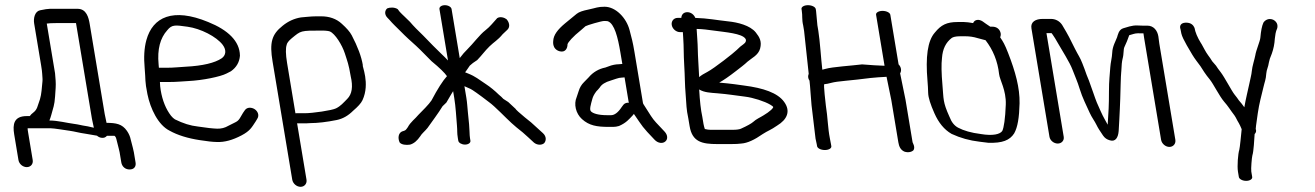

<svg xmlns="http://www.w3.org/2000/svg" viewBox="-20 -550 5075 741"><path d="M172.6 -516C164.4 -516 152.3 -514 134.5 -510.3C114.6 -506.1 108.4 -480 111.8 -459.5L138.8 -297.2C141.2 -282.5 142.6 -271.7 142.8 -265.6C143.5 -250.2 144.9 -245.4 143.8 -235.2C141.5 -213.5 140.3 -185.9 134.2 -166.8C123.8 -138.7 124.6 -128 108.1 -115.2C102.2 -110.6 98.9 -107.7 95 -102H83.5C33.4 -102 28.3 -70.5 34.7 -31.8L51.2 67.5C53.8 83.1 68.3 95 83.3 95C98.3 95 108.8 83.1 106.2 67.5L88.9 -36.5C87.4 -45.5 86.6 -50.7 86.5 -54.8C86.7 -54.9 89.3 -55 91.3 -55H175.2C188.3 -55 233.2 -47.3 248.8 -45.3C267.8 -42.7 287.4 -36.9 308.9 -34.1L354.4 -26.3C358.6 -22.1 366.8 -18 374.4 -18C381.5 -18 386.4 -18.9 393 -26H421.5C421.6 -26 427.6 -22.6 429.3 -12.5L429.4 -12L438.4 23.7C440.1 29.8 441.1 34.1 441.6 37.5L448.1 76.5C449.3 83.7 452.6 91.5 459.6 97.1C466 102.4 473.5 104 480.2 104C487.4 104 494.9 102.1 499.5 96C503.8 90.4 504.3 83.2 503.1 76.5L496.6 37.5C495.8 32.3 494.4 26.3 492.7 20.3L484.5 -11.4C482.6 -21.8 477.6 -33.9 470.1 -44.7C451.2 -72 427.8 -75.6 391.2 -75.9L384.1 -109.9L326.2 -457.5C322.2 -481.7 313.9 -516 279.6 -516ZM334.9 -91.2 342.2 -57C334 -58.4 321.4 -62.4 309.8 -63.9C295.3 -65.8 284.5 -69.6 264 -72.2C238.9 -75.3 203.8 -84.8 170.6 -85C172.8 -90 176 -98.8 177.8 -105.9C185.3 -134.8 190.3 -142.8 192.6 -178.1L194.8 -210.8C196.1 -229.8 194.2 -246.8 192.5 -266.4L192.5 -266.9L160.5 -459C166.4 -460.1 181.1 -461 201.4 -461H273.3Z M592.1 -301.6C586.6 -359.9 598.2 -403.1 625.7 -433.5C643.7 -455.8 656.5 -453.4 704 -446.8C754.2 -439.8 815.3 -409 839.6 -376.8C855.6 -355.5 850.9 -335.3 835.2 -324.8C809.3 -307.5 763.2 -295.9 696.2 -292.5C668.8 -291.1 652.1 -288.5 621.8 -288.5L593.2 -288.5C593 -290.8 592.5 -296.7 592.1 -301.6ZM631 -233.5C663.4 -233.5 681.5 -236 708.2 -237.3C761.5 -239.9 830.6 -254 853.9 -266.1L871.1 -274.9L871.7 -275.3C892.3 -289.9 904.1 -310.1 906 -334.7L906.1 -335.2L906 -335.7C905.2 -391.1 859.9 -434.3 783.6 -465C646.9 -521.5 569.4 -484 545 -395.5C536.3 -364.4 534.6 -327.7 538.3 -287.5C542.7 -238.4 538.3 -239.7 549 -186.5C560.3 -130.8 590.3 -67.7 634.2 -45.8C665 -28.4 705.3 -16.1 750.8 -9.2C780.5 -4.5 801.5 -2.1 817 -2C846.5 -0.7 877.5 -9.3 912.2 -27.5C945.3 -44.9 951.5 -58.4 967 -81.7L972.9 -91.6C981.8 -105.4 974.7 -121 962.4 -128.9C951.2 -135.9 933.9 -137.4 925.1 -124.8L917.6 -114L917.4 -113.6C896.4 -76.3 900.9 -85.4 861.3 -64.5C847.9 -56.5 833.6 -53 818.2 -53.4C801.5 -53.9 777.1 -56.6 743.8 -61.7C714.4 -64.9 687 -73.7 655.2 -89.3C650.7 -92.1 644.7 -97.2 640 -103.3C620.5 -128.6 607 -161.3 600.2 -201.7C598.5 -212 597.6 -221.6 597.2 -233.5Z M1088 -306.5C1082.2 -341.1 1082.3 -364.6 1086.1 -375.9L1086.3 -376.7L1086.5 -377.5C1087.3 -382.7 1093 -391.8 1106.1 -402.5C1142.3 -431.9 1138.1 -432 1223 -432C1238.8 -432 1249.6 -430.1 1253.1 -428.6C1273.1 -420.2 1300.3 -376.8 1311 -343.6C1320.8 -312.9 1325.7 -302.2 1333.2 -257.5L1333.2 -257.1L1333.3 -256.6C1343.4 -214.4 1338 -186.3 1320.3 -168.5C1304.9 -152.9 1294.8 -140.7 1276.8 -131.8C1260.9 -123.8 1186.4 -113 1155.7 -113H1123.7C1122.5 -113 1121.3 -112.9 1120.2 -112.8ZM1130.2 -74H1162.2C1167.9 -74 1172.7 -74.2 1178.8 -74.9C1206 -75 1240.8 -79 1278.9 -86.7C1302.8 -91.5 1323.3 -103.1 1343.1 -122.8C1360.8 -138 1373.3 -151.2 1378.9 -163.2C1409.4 -228.6 1375.6 -298.2 1380.4 -298.2C1374.8 -331.9 1360.3 -370.3 1337.5 -413.7C1330.3 -427.4 1317.4 -441.8 1299.2 -458.2C1278.1 -477.9 1250.7 -487 1219.6 -487H1200C1190.3 -487 1178.3 -486.3 1163.9 -484.9L1142.2 -482.9L1141.9 -482.9C1115.7 -478.7 1091.9 -467.8 1071.1 -450.8C1028.3 -417.1 1019.8 -385.6 1032 -312.3L1107.9 143.5C1110.4 158.5 1124.9 171 1140 171C1155 171 1165.4 158.5 1162.9 143.5L1126.6 -74.2C1127.8 -74 1129 -74 1130.2 -74Z M1795.5 -7 1793.9 -17C1793 -22.1 1792.3 -31.1 1792 -43.1C1791.9 -55.5 1789.8 -79.6 1785.7 -117C1783.6 -135.9 1783.4 -151.3 1779.8 -173L1772.4 -217.3C1778.1 -214.8 1787.5 -210.3 1795.8 -206.9C1801.1 -204.7 1826.9 -187.1 1867.5 -155.7C1889.5 -140.2 1933.3 -93.9 1954.3 -75L1973.2 -58.5C1981.5 -51.5 1989.6 -45 1997.4 -39C2007 -31.4 2030.2 -8.9 2041 0.6C2054.3 11.1 2071.1 10.3 2079.9 2.7C2088.1 -5.9 2089.9 -22.9 2075.4 -36.1L2029 -78.3L2028.5 -78.6C2021.1 -84.3 2013.4 -90.5 2005.4 -97.2L1986.2 -113.7C1982.4 -116.6 1977.3 -121.4 1971.1 -127.7L1970.4 -129.3L1969.9 -129.8C1961.9 -137.3 1952.5 -146 1941.6 -156.2L1922.6 -168.4C1917.7 -173.8 1912.1 -179.1 1905.5 -184.4C1889.7 -199.8 1871.9 -214.5 1855.5 -225.2C1826.3 -244.1 1816.5 -254.4 1786.1 -266.5L1775.1 -270.9C1777.1 -273.6 1780.5 -278.2 1783.5 -282.7L1793.1 -296.7C1803.9 -306.6 1805 -306.8 1821.7 -318.1C1840.8 -337.9 1850.8 -353.1 1869.2 -371C1886.5 -388.1 1901 -394.8 1920 -418L1938.6 -435.6C1950.9 -447.9 1943.8 -466.5 1934.7 -476C1927.3 -481.6 1911 -487.7 1898.9 -480C1883.9 -463.9 1872.3 -447.8 1853 -432.8C1831.7 -416.7 1807.1 -382.7 1782.9 -358.8C1773.6 -349.9 1765.3 -340.3 1754.3 -325.8L1722.8 -515C1721.5 -523.2 1709.7 -530 1696.9 -530C1684.1 -530 1674.6 -523.2 1676 -515L1709 -316.6C1701 -325.1 1691.5 -334.6 1682.1 -343.4C1663.6 -361.1 1641.1 -383.8 1613.3 -412.8L1585.7 -440C1577.1 -448.7 1569.2 -457.4 1561.9 -466C1546.8 -481.6 1534.5 -491.6 1522.7 -504.4L1515 -514.5L1514.5 -515C1502.2 -522.7 1484.1 -521.8 1474.4 -517.6C1465.6 -510.4 1462.2 -495.1 1475.1 -481.7L1483.5 -472.9C1489.2 -466.2 1496.2 -458.6 1503.2 -451.8C1519.6 -436.3 1535.7 -418.7 1555.6 -400.5L1586.2 -372.8C1606.3 -354.3 1624.1 -334.8 1645.4 -313.9C1677 -287.9 1696.6 -268.5 1705 -256.1C1688.9 -238.4 1668.5 -206.5 1645.3 -162.4C1636.3 -148.3 1608.7 -120.8 1594.4 -106.4C1583 -92.1 1564.2 -79 1553.8 -59C1545 -47.2 1547.1 -47.2 1531.4 -42.6C1517.7 -36.2 1514.5 -17.9 1522.3 -0.3C1529.5 8.6 1547.3 10.6 1562.4 8.2C1578 3.8 1590.5 -7.6 1601.8 -24C1607.3 -34.1 1620.1 -43.8 1629.8 -56C1643 -74.8 1673.4 -115.5 1688 -140L1702.7 -154.2C1708 -163.2 1714.1 -173.6 1720.8 -185.2C1724.1 -191 1726 -194 1728.8 -198.1L1733.2 -171.5C1738.9 -137.1 1740.7 -98 1743.6 -64.9C1745.5 -44.3 1743.3 -39.2 1747 -17L1748.7 -7C1750 1.2 1761.8 8 1774.6 8C1787.4 8 1796.9 1.2 1795.5 -7Z M2386.5 -146.3 2386.3 -146.1 2379.8 -137.5 2379.6 -137.2C2364.7 -114.2 2350.4 -105.5 2338.6 -105.5H2321.8C2288.5 -105.5 2269.1 -112.4 2261.9 -119.2L2261.6 -119.5L2261.2 -119.8C2253.7 -126.2 2259.9 -145.8 2266.3 -169.1C2268.5 -177.2 2273 -186.3 2281.6 -197.6C2285.5 -201.5 2291 -207.4 2294.6 -212.2L2294.9 -212.6L2295.2 -213C2301.7 -223.7 2315.4 -233.1 2337.8 -239.4C2351.6 -243.2 2366.5 -250.5 2379.8 -250.5H2380.3L2390.4 -251.4L2406.7 -153.3C2399.4 -154.3 2391.6 -152.1 2386.5 -146.3ZM2428.9 -106.7C2461.5 -59.7 2456.8 -62.4 2506 -11C2519.1 3.3 2537.5 5 2547.6 -3.9C2557.8 -12.2 2557.6 -28.7 2544.8 -42.2C2529.3 -58.4 2525.7 -62.7 2511.8 -77.3C2498 -91.7 2486.4 -111.8 2473.8 -131.5L2463.7 -147.3C2462.4 -149.3 2461.6 -151.2 2461.3 -153.3L2428.7 -348.9C2421.9 -389.9 2418.1 -401.4 2409.8 -433.7C2397.7 -480.6 2356.5 -524 2313.3 -524C2286.3 -524 2281.4 -519.5 2250.7 -513.1C2229.5 -508.7 2215.1 -504.2 2205.7 -496.7C2191 -484.9 2175.6 -471.9 2160.5 -459.6C2132.5 -436.2 2115.8 -414.9 2115 -391.4C2114.1 -382 2115 -370.3 2123.8 -361.2C2128.7 -356.2 2134.8 -353.3 2140.7 -351.9C2160.8 -347 2170.4 -362.3 2170.3 -379.3C2172.5 -387 2189.5 -407.6 2223.6 -434.8C2231.1 -441 2235.7 -445.1 2239.7 -448.9C2245.7 -452.7 2301.1 -469 2311.2 -469C2318.8 -469 2324.7 -468.6 2325.7 -468.1L2326.2 -467.9C2351.4 -458.3 2364.6 -406.1 2374.4 -347.1L2381.8 -303.1C2381.8 -303.1 2380 -303 2379.3 -303L2368.9 -302.1C2356.2 -302 2341.4 -299 2328.6 -293.8L2316.3 -289.4C2291.4 -284.5 2268.5 -271.4 2251.7 -251.2C2248 -247.1 2242 -240.9 2233.7 -232.8C2224.1 -223.4 2217.3 -211.8 2213.3 -198.4C2209.7 -186.5 2207 -178.3 2205.4 -174.7C2193.9 -148.4 2201.9 -112.1 2226 -90.4C2253.5 -65.4 2283.6 -60.3 2328.4 -60.3H2346.6C2353.8 -60.3 2361 -61.4 2368.3 -63.6L2368.9 -63.7L2369.5 -64C2397 -76 2407.9 -90 2422.1 -105L2422.6 -105.5L2426.3 -110.4C2427.2 -109.1 2428 -107.9 2428.9 -106.7Z M2746.8 -190.1C2793.9 -186.2 2813.5 -182.1 2855.7 -177C2885.8 -173.5 2931.3 -158.9 2953.1 -145.8C2967.6 -137.1 2964.2 -136.4 2962.9 -133.8C2960.7 -129.5 2952.6 -122.2 2942.7 -115.2L2926.7 -104.8C2914.4 -96.9 2898.6 -90.6 2886.6 -79.3C2880.7 -73.9 2864.5 -64.5 2839.3 -53.2C2834.1 -50.8 2823.2 -49 2807.3 -49H2722.8C2716.1 -49 2708.9 -49.9 2700.2 -52.1C2698.2 -58.4 2696.3 -64.5 2695.1 -71.5L2690.4 -99.8L2690.3 -100.2C2684.8 -125.1 2680.8 -160.2 2678.4 -204.8C2697.7 -192.6 2724.8 -191.9 2746.8 -190.1ZM2673 -359.6C2672.7 -384.2 2669.9 -413.4 2668.6 -438.4C2691.9 -437.8 2711.7 -435.2 2737.5 -431.6C2781 -425.6 2842.1 -420.9 2856.4 -401.3C2861.8 -394.4 2858.1 -385.2 2849.2 -379.3C2841.1 -373.9 2832.5 -366.5 2823.2 -357C2812.7 -346.4 2737.3 -286.9 2709.9 -272.4C2696.7 -265.8 2686.2 -259.2 2678.3 -252.4C2677 -283.8 2673.2 -335.1 2673 -359.6ZM2609.4 -481H2595.4C2580.4 -481 2570 -468.5 2572.5 -453.5C2575 -438.5 2589.5 -426 2604.6 -426H2615.4C2615.7 -419.7 2616.2 -412.1 2616.8 -403.9C2619.4 -368.6 2618 -340.8 2620.6 -300C2623.6 -253.4 2622.5 -227.4 2626.4 -182.2C2629.5 -144.9 2628.4 -130.3 2636.4 -93.4L2641.5 -63C2651.6 -2.2 2689.5 6 2748.5 6H2801.7C2818.4 6 2830.9 5.4 2842 3.9C2865 2.1 2891.8 -10.4 2923.7 -32.7C2943.7 -45.7 2954.5 -48 2979.1 -65.2C3017.9 -88.7 3032.4 -120.8 3006.3 -156.8C2981.2 -191.6 2926.5 -210.3 2850.8 -220C2836.7 -221.9 2824.1 -223.6 2813.2 -225.2C2796.4 -227.6 2777.2 -229.1 2755.7 -231.2C2772.1 -240.2 2793.9 -255.2 2820.9 -276.2L2844.2 -294.3C2851.7 -300.1 2858.8 -306.2 2865.4 -312.4C2880.5 -325.6 2906.9 -336.9 2913.6 -362.7C2920.8 -390.1 2911.4 -406.5 2896.9 -424.7C2874.9 -452.3 2826.1 -463.9 2791.4 -467.4C2745.9 -472.3 2710.9 -479.6 2663.5 -480.9C2658.5 -493.4 2646.5 -503 2632.7 -503C2620 -503 2610.3 -495.5 2609.4 -481Z M3098.3 -530C3083.2 -530 3071.9 -523.2 3073.3 -515L3074.3 -509C3077.7 -488.6 3074 -476 3079.8 -451.6L3083.3 -430.6L3101.1 -265.3C3099.9 -262.3 3098.3 -256.3 3099.2 -251C3099.9 -246.7 3100.7 -244.1 3104.2 -238.6C3106.8 -219.4 3109.9 -162.6 3112 -144.3L3127.5 -14.7L3127.7 -14C3130 -4.4 3131.5 2.7 3132.2 7L3133.4 14C3134.8 22.5 3148.3 29 3163.3 29C3178.4 29 3189.8 22.5 3188.4 14L3187.2 7C3186.2 1.3 3184.8 -6.1 3182.9 -15.4C3174.7 -55.8 3174.7 -97.3 3167.3 -142.5C3166.7 -148.8 3157.4 -224.8 3161.3 -225C3168.5 -225.5 3177.3 -227.3 3189.1 -230.5C3199.1 -233.2 3218 -236 3243.8 -238.3C3270.1 -240.7 3302.3 -244.3 3340.4 -249.1C3358.3 -251.2 3380.9 -252.3 3401.5 -253.6L3419.9 -163.8L3447 -1C3449.6 14.3 3454.8 28 3470 35C3484.3 40 3499 36.8 3505.6 29.5C3513.1 17.3 3502.5 1.7 3502 -1L3474.7 -165.2L3453.9 -266.9C3459.6 -275.9 3459.2 -290.2 3448 -301.5L3416.1 -493C3414.7 -501.2 3401.1 -508 3386.1 -508C3371 -508 3359.7 -501.2 3361.1 -493L3393.8 -296.2C3365.1 -297.5 3346.3 -298.1 3307.1 -301.5C3265.8 -296.4 3192.6 -291.9 3166.6 -284.4C3161.3 -282.9 3158.6 -282.1 3153.6 -281C3148.9 -320.6 3144.4 -394.1 3138.2 -431L3134.6 -452.6L3129.5 -507.6L3128.3 -515C3126.9 -523.2 3113.3 -530 3098.3 -530Z M3835.9 -263.8C3838.3 -241.5 3863.7 -202 3861.7 -146.4C3859.7 -91.5 3854.2 -56.8 3848.2 -44.8C3839.8 -31.6 3811.4 -25 3765.4 -32.7L3764.9 -32.8L3764.4 -32.9C3728.6 -37.3 3699.4 -45.7 3677.6 -57.3C3663.6 -64.9 3652.4 -77.9 3644.5 -99.1L3644.3 -99.5L3644.1 -99.9C3618.1 -157.4 3622.2 -167 3617.3 -221.5C3613.2 -267.8 3612.6 -302.3 3615.5 -326.3C3618 -361.2 3630.3 -385.8 3652.7 -403.2C3657.5 -406.9 3667.9 -410 3685.1 -410H3705.9C3721.6 -410 3737.3 -407.7 3752.6 -403C3761.8 -400 3775.8 -397.3 3783.6 -394.8C3812.4 -357.6 3830.5 -313.7 3835.9 -263.8ZM3588 -424.4C3559.6 -392.4 3551.7 -329.8 3559.5 -238.7C3560.9 -222.5 3561.8 -206.7 3562.1 -191.5C3562.6 -173 3571 -147.2 3586.4 -112.5C3602.3 -76.7 3624 -49.6 3652.2 -33.5L3652.8 -33.1L3653.4 -32.9C3686.2 -17.6 3721.6 -7.6 3760.5 -3.1L3793.6 1L3794.1 1C3848.6 3 3877.2 -8.8 3894 -35.1C3907.6 -58.8 3913.6 -96.9 3914.9 -151.3C3916.1 -210.5 3898.9 -273.4 3870.5 -345.9C3857.9 -378.3 3851.4 -389.4 3840.1 -405.7C3841.5 -408.6 3842.9 -415.6 3842.1 -421C3840.9 -427.7 3837.7 -435.2 3830.8 -440.5C3824.4 -445.4 3816.9 -447 3810.2 -447H3801.8C3798.8 -448.9 3792.8 -452.9 3785.2 -458.2L3772.5 -467.3C3758 -477 3741.4 -475.1 3735.6 -460.9C3721.1 -463.4 3708.7 -465 3700.2 -465L3675.9 -465C3633.7 -465 3612.1 -454 3588 -424.4Z M4085.3 -22 4018.7 -422H4038.5C4038.9 -421.5 4041.2 -418.4 4042.9 -416C4048.3 -408.5 4055.2 -397.3 4063.3 -382.8C4077.5 -357.3 4108.4 -310.2 4119.5 -280.2C4130.3 -251.3 4137.7 -237.2 4146.9 -206.9C4157.2 -173 4174 -140.4 4185.4 -114.9C4193.5 -96.8 4205 -82.3 4211.8 -67.9C4216.7 -57.5 4225.1 -44.2 4237.2 -26.7C4243.8 -17.3 4251.8 -11.5 4263.5 -8.4C4285 -1.7 4295.4 -19.4 4297.3 -43.8C4297.4 -45.2 4297.5 -46.7 4297.6 -48.2C4297.7 -51.8 4298.5 -66 4299.9 -89.3C4301.5 -114 4302.4 -145.7 4303.5 -170C4304.3 -188 4305.4 -260 4307.3 -273.2L4307.4 -273.9L4307.5 -274.7C4308.3 -297.7 4310.1 -314 4312.3 -322.3C4318.2 -343.9 4314.8 -358.9 4319.7 -368.9C4326.4 -382.7 4332.9 -398.6 4338.1 -414.1C4339.3 -414.8 4347.1 -416.3 4355.6 -419.2C4364.4 -422.1 4377.2 -421.8 4393 -421.3C4393.7 -415.6 4394.7 -409.1 4395.6 -403.5L4461.1 -10.5C4463.6 4.5 4478.1 17 4493.1 17C4508.2 17 4518.6 4.5 4516.1 -10.5L4454.1 -382.4C4452.8 -390.3 4451.6 -399.2 4450.6 -409.1L4450.6 -409.5L4450.5 -409.8C4446.8 -432.2 4432.3 -451 4408.2 -451H4390.2C4384.5 -451 4377.6 -451.2 4369.5 -451.7C4348.6 -452.9 4326.6 -443.9 4316 -441.2C4297.2 -436.3 4294.2 -414.7 4291.3 -406.4C4286 -391.6 4273.2 -371.3 4272.4 -345.7C4271.8 -328.3 4266 -307.3 4265.1 -291C4263.1 -258.3 4259.9 -242.7 4259.9 -196.8C4260 -143.8 4258.2 -117.9 4255 -68.7C4252.1 -74.3 4247.9 -82.4 4242.7 -91.1C4234.6 -104.5 4220.3 -137.9 4213 -154.5C4207.7 -166.4 4189 -223.2 4182.7 -238.8L4173.8 -260.8C4171 -267.7 4168.4 -274.9 4166 -282.6L4165.9 -283L4157.2 -305.5C4148.1 -329.2 4141.3 -336.6 4129 -361.2C4107.4 -404.2 4105.5 -410 4079 -454.1C4069 -469.1 4053 -477 4036.1 -477H4004.1C3976.9 -477 3956.4 -465.7 3960.7 -440.4L4030.3 -22.1C4032.7 -7.8 4047.1 4 4062.2 4C4077.2 4 4087.7 -7.8 4085.3 -22ZM4299.6 -34C4299.6 -34 4290.5 142.1 4299.4 -31.3C4299.5 -32.1 4299.6 -33.1 4299.6 -34Z M4789.4 148C4803.5 148 4814.1 141.2 4812.7 133L4809.2 112C4807.5 101.9 4811.2 57.3 4813.4 49.7C4818.5 34 4820.6 -11.4 4822.1 -32.6C4827.2 -37.6 4829.6 -44.3 4826.3 -52.4C4827.6 -69.9 4830.1 -80 4834.3 -113.1C4839.7 -150.7 4848.4 -181.3 4856 -213.1C4860.6 -233.8 4865.5 -242.1 4867.1 -266.5C4868.4 -282.3 4874.4 -289.8 4877.3 -309.7C4878.3 -316.5 4881.9 -328 4888.4 -343C4895 -361.5 4898.9 -380.7 4900 -400.5C4901.4 -415.4 4903.8 -426.8 4906.5 -434C4913.2 -446.6 4912.4 -464.5 4893.4 -474C4875.8 -481.1 4862.3 -472.3 4856 -462.7C4850.1 -449.8 4846.5 -430.8 4844.2 -404.7C4843.2 -391.1 4827.5 -356.2 4824.6 -336.1C4822.1 -321.9 4812.6 -293.7 4811.2 -275.8C4810.4 -263 4804.1 -240.2 4801.4 -225.9C4796.5 -202.9 4788.2 -169.4 4782.3 -136C4779.4 -139.8 4773.6 -147.4 4771.8 -150.2L4761.3 -162.6C4757.3 -168.8 4751.8 -176.2 4744.5 -185.2C4733.5 -198.8 4706.2 -251.9 4691.1 -271.4C4683.3 -281.3 4677.3 -289.7 4673.3 -296.2L4673.1 -296.5L4658.4 -313.5C4654.1 -320.7 4648.1 -329.6 4642.4 -337C4632.4 -350.6 4626.4 -364.1 4616.2 -382C4616.2 -382 4616.1 -381.6 4616.1 -381.6C4616.1 -381.6 4615.8 -382 4615.8 -382C4601.1 -405.7 4592.8 -426.1 4590 -443C4590 -443 4590.2 -442 4590.2 -442C4590.2 -442 4589.8 -443 4589.8 -443C4586.4 -451 4577.9 -463.7 4554.9 -462.5C4536 -461.4 4531.5 -449.1 4536 -437.2C4536.6 -433.8 4537.7 -427.8 4539.2 -420.8C4543.6 -399.4 4576.1 -349 4581.8 -338.4C4591.1 -322.8 4603.6 -307.5 4613 -294.5L4627.8 -271.5C4633.7 -262.7 4640.7 -253.3 4649.5 -242.6C4662.8 -226.2 4685.9 -179.3 4704.1 -157.9C4720.3 -139.8 4728.1 -125.4 4744.3 -104.5C4751.4 -94.3 4752.5 -88.6 4761 -75C4764.9 -68.5 4767.8 -61.4 4772.1 -51.4C4770.6 -36 4765 21.9 4762.9 28C4758 42.9 4754.2 91.3 4757.7 112L4761.2 133C4762.5 141.2 4775.4 148 4789.4 148Z"/></svg>

Font: MewTooHand
Style: BdCondLta
Weight: 400
Designer: Mew Too, Robert Jablonski
Version: Version 0.77